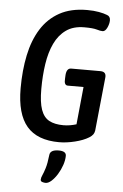

<svg xmlns="http://www.w3.org/2000/svg" viewBox="-61 -750 653 1022"><g transform="rotate(5 265.0 -239.0)"><path d="M275 7Q158 7 102 -58.5Q46 -124 46 -261Q46 -357 63 -438.5Q80 -520 117.5 -580Q155 -640 215.5 -673.5Q276 -707 363 -707Q398 -707 425.5 -702Q453 -697 470 -690Q488 -684 488 -663Q488 -644 478 -623Q468 -602 454 -602Q442 -602 422 -608Q402 -614 356 -614Q297 -614 258.5 -586.5Q220 -559 197.5 -511.5Q175 -464 165.5 -401Q156 -338 156 -267Q156 -196 170 -156.5Q184 -117 213.5 -101Q243 -85 290 -85Q308 -85 325.5 -88Q343 -91 359 -96L379 -297H295Q274 -297 277 -333L278 -353Q281 -389 305 -389H461Q494 -389 490 -356L461 -71Q459 -59 453 -50.5Q447 -42 433 -33Q404 -15 359 -4Q314 7 275 7ZM222 229Q214 229 204.5 226Q195 223 195 214Q195 204 201.5 190Q208 176 216 150.5Q224 125 229 79Q232 51 277 51Q317 51 317 76Q317 99 308 125.5Q299 152 284.5 175.5Q270 199 253.5 214Q237 229 222 229Z"/></g></svg>

Font: Asap Condensed Condensed Medium
Style: Italic
Weight: 500
Width: 3
Italic angle: -6°
Designer: Pablo Cosgaya
Foundry: Omnibus-Type
Version: Version 3.001; ttfautohint (v1.8.4.7-5d5b)